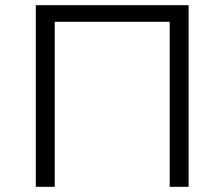

<svg xmlns="http://www.w3.org/2000/svg" viewBox="-20 -720 865 740"><path d="M118 -700H707V0H634V-636H191V0H118Z"/></svg>

Font: Montserrat Alternates
Style: Regular
Weight: 400
Designer: Julieta Ulanovsky
Foundry: Julieta Ulanovsky
Version: Version 7.200;PS 007.200;hotconv 1.0.88;makeotf.lib2.5.64775